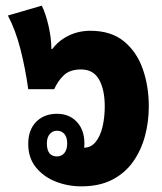

<svg xmlns="http://www.w3.org/2000/svg" viewBox="-20 -645 575 680"><path d="M268 15Q220 15 177 -2Q134 -19 107 -52.5Q80 -86 80 -135Q80 -185 108 -213.5Q136 -242 182 -242Q225 -242 252 -213.5Q279 -185 279 -136Q279 -129 278 -122Q302 -122 318.5 -142Q335 -162 343 -195.5Q351 -229 351 -268Q351 -327 331 -363Q311 -399 267 -399Q227 -399 205.5 -378Q184 -357 172 -329H80Q70 -402 52.5 -470.5Q35 -539 8 -590L128 -625Q142 -597 152 -553Q162 -509 162 -472L165 -471Q187 -501 222.5 -518.5Q258 -536 300 -536Q373 -536 418.5 -499Q464 -462 485.5 -401Q507 -340 507 -268Q507 -214 493.5 -163.5Q480 -113 451.5 -72.5Q423 -32 377.5 -8.5Q332 15 268 15ZM182 -91Q198 -91 208 -103Q218 -115 218 -137Q218 -159 208 -170.5Q198 -182 182 -182Q166 -182 156 -170Q146 -158 146 -137Q146 -91 182 -91Z"/></svg>

Font: Noto Sans Thai Looped ExtraCondensed Black
Style: Regular
Weight: 900
Width: 2
Designer: Sasikarn Vongin, Ben Mitchell
Foundry: The Fontpad Ltd
Version: Version 1.001; ttfautohint (v1.8.4.7-5d5b)